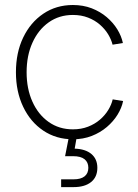

<svg xmlns="http://www.w3.org/2000/svg" viewBox="-20 -558 564 782"><path d="M276.9 9.3Q209 9.3 156.5 -25.9Q104 -61 74.5 -122.8Q44.9 -184.6 44.9 -263.7Q44.9 -343.8 74.5 -405.3Q104 -466.8 156.5 -502.2Q209 -537.6 276.9 -537.6Q318.8 -537.6 353.5 -524.2Q388.2 -510.7 414.6 -488.3Q440.9 -465.8 457.8 -438.5Q474.6 -411.1 480.5 -382.8L438.5 -376Q433.1 -397.5 420.2 -418.7Q407.2 -439.9 386.7 -457.8Q366.2 -475.6 338.6 -486.3Q311 -497.1 276.9 -497.1Q220.7 -497.1 178.2 -466.8Q135.7 -436.5 112.1 -384Q88.4 -331.5 88.4 -263.7Q88.4 -196.3 112.1 -143.8Q135.7 -91.3 178.2 -61.3Q220.7 -31.2 276.9 -31.2Q311 -31.2 338.6 -42Q366.2 -52.7 387 -70.6Q407.7 -88.4 420.9 -110.1Q434.1 -131.8 439 -153.3L481.4 -146.5Q475.6 -118.2 458.7 -90.8Q441.9 -63.5 415.3 -40.8Q388.7 -18.1 353.8 -4.4Q318.8 9.3 276.9 9.3ZM229 204.1V172.4H279.8Q309.1 172.4 324.5 160.2Q339.8 147.9 339.8 125.5Q339.8 103 324.5 90.6Q309.1 78.1 277.8 78.1H245.1L263.2 -13.7H292.5V0L284.2 47.4Q328.1 48.8 352.3 69.3Q376.5 89.8 376.5 125.5Q376.5 163.1 350.8 183.6Q325.2 204.1 279.8 204.1Z"/></svg>

Font: Inter 24pt ExtraLight
Style: Regular
Weight: 250
Designer: Rasmus Andersson
Foundry: rsms
Version: Version 4.001;git-66647c0bb